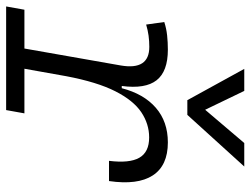

<svg xmlns="http://www.w3.org/2000/svg" viewBox="-115 -701 816 626"><g transform="rotate(90 293.0 -388.0)"><path d="M1 0 11.7 -59.6H138.2L193.4 -373.5Q209.5 -466.8 132.8 -466.8Q114.3 -466.8 96.2 -464.4Q78.1 -461.9 60.1 -456.5L51.8 -515.6Q72.8 -522.5 95.5 -524.9Q118.2 -527.3 142.1 -527.3Q212.9 -527.3 241.7 -490.5Q270.5 -453.6 260.3 -377H267.6Q286.1 -448.7 331.3 -488Q376.5 -527.3 444.3 -527.3Q520 -527.3 552 -478Q584 -428.7 570.3 -335.4H504.4Q512.7 -401.9 494.4 -434.1Q476.1 -466.3 428.2 -466.3Q384.3 -466.3 345.9 -440.7Q307.6 -415 277.6 -356Q247.6 -296.9 228.5 -196.3L204.1 -59.6H349.6L338.9 0ZM306.6 -590.8 204.6 -776.4H276.4L337.9 -648.9L446.3 -776.4H522.9L354.5 -590.8Z"/></g></svg>

Font: Cascadia Code Light
Style: Italic
Weight: 300
Italic angle: -10°
Monospace: yes
Designer: Aaron Bell
Foundry: Saja Typeworks
Version: Version 2404.023; ttfautohint (v1.8.4)